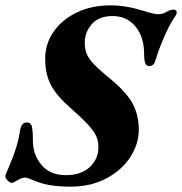

<svg xmlns="http://www.w3.org/2000/svg" viewBox="-37 -684 681 718"><path d="M95 -7Q64 -20 58 -20Q46 -20 32 -12Q12 0 7 0Q1 0 -8 -8.5Q-17 -17 -17 -24Q-17 -31 -4 -59Q30 -138 37 -191Q40 -210 46 -218Q52 -226 65 -226Q78 -226 82 -211.5Q86 -197 86 -158Q86 -106 118 -67.5Q150 -29 209 -29Q266 -29 298.5 -59Q331 -89 331 -134Q331 -156 323 -174.5Q315 -193 293.5 -216.5Q272 -240 228 -279Q176 -324 154 -365Q132 -406 132 -465Q132 -520 163.5 -565.5Q195 -611 250.5 -637.5Q306 -664 376 -664Q434 -664 498 -644Q505 -642 523 -636.5Q541 -631 555 -631Q570 -631 581 -637Q599 -648 611 -648Q624 -648 624 -637Q624 -632 619 -624Q601 -600 579 -550.5Q557 -501 545 -460Q542 -449 536.5 -443Q531 -437 521 -437Q511 -437 506.5 -447Q502 -457 502 -481Q502 -546 469.5 -585Q437 -624 384 -624Q333 -624 306.5 -594Q280 -564 280 -524Q280 -500 287.5 -482Q295 -464 315 -443Q335 -422 378 -387Q437 -338 459.5 -295.5Q482 -253 482 -199Q482 -146 450.5 -97Q419 -48 361 -17Q303 14 227 14Q144 14 95 -7Z"/></svg>

Font: EB Garamond ExtraBold
Style: Italic
Weight: 800
Italic angle: -17.2°
Designer: Georg Duffner and Octavio Pardo
Foundry: Georg Duffner
Version: Version 1.000